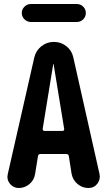

<svg xmlns="http://www.w3.org/2000/svg" viewBox="-20 -940 540 960"><path d="M133.8 -919.9H364.3Q382.8 -919.9 396 -906.7Q409.2 -893.6 409.2 -875Q409.2 -856.4 396 -843.3Q382.8 -830.1 364.3 -830.1H133.8Q116.2 -830.1 102.5 -843.3Q88.9 -856.4 88.9 -875Q88.9 -893.6 102.5 -906.7Q116.2 -919.9 133.8 -919.9ZM292 -285.2Q296.9 -285.2 299.3 -288.1Q301.8 -291 300.8 -295.9L248 -619.1Q248 -620.1 247.1 -620.1Q246.1 -620.1 246.1 -619.1L193.4 -295.9Q193.4 -291 195.8 -288.1Q198.2 -285.2 202.1 -285.2ZM346.7 -652.3 477.5 -70.3Q483.4 -43 466.8 -21.5Q450.2 0 421.9 0Q391.6 0 367.7 -20Q343.8 -40 337.9 -71.3L324.2 -159.2Q323.2 -169.9 310.5 -169.9H182.6Q171.9 -169.9 169.9 -159.2L155.3 -69.3Q150.4 -39.1 127 -19.5Q103.5 0 74.2 0Q46.9 0 29.8 -21Q12.7 -42 18.6 -68.4L151.4 -652.3Q159.2 -686.5 186.5 -708.5Q213.9 -730.5 249.5 -730.5Q285.2 -730.5 312.5 -708.5Q339.8 -686.5 346.7 -652.3Z"/></svg>

Font: Rounded-X Mgen+ 2m bold
Style: Bold
Weight: 700
Designer: [Source Han Sans]
Ryoko NISHIZUKA  (kana & ideographs); Paul D. Hunt (Latin, Greek & Cyrillic); Wenlong ZHANG  (bopomofo
Version: Version 1.059.20150602